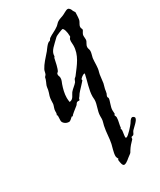

<svg xmlns="http://www.w3.org/2000/svg" viewBox="-189 -497 726 869"><g transform="rotate(-30 174.0 -62.5)"><path d="M345 -402C345 -403 339 -410 338 -413C335 -423 329 -432 321 -432C312 -432 296 -420 287 -417C278 -413 267 -411 258 -405C251 -401 246 -393 239 -388C222 -375 203 -369 188 -358C183 -354 183 -348 178 -347C167 -347 148 -318 145 -314C124 -290 105 -270 94 -249C90 -242 90 -231 86 -224C85 -222 80 -218 79 -216C77 -211 77 -205 75 -202C71 -190 65 -182 64 -172C63 -155 54 -133 54 -132C50 -118 51 -106 50 -92C48 -81 42 -71 42 -60C42 -57 42 -54 42 -51C42 -46 39 -42 39 -40C39 -39 41 -37 42 -37C42 -29 41 -18 41 -10C41 1 55 14 72 14C80 14 87 4 94 -1H95C96 -1 98 0 100 0C100 0 101 0 101 -1C95 -1 127 -25 138 -34C144 -39 143 -47 154 -47C156 -47 158 -47 159 -47C162 -47 163 -48 163 -52C163 -56 168 -60 170 -63C179 -79 190 -87 200 -99C204 -104 218 -118 218 -119C218 -120 217 -122 217 -124C217 -128 234 -141 239 -141C241 -141 242 -141 243 -140C236 -105 221 -66 221 -32C221 -26 222 -21 222 -15C222 9 207 35 207 61C207 65 207 71 207 76C207 86 202 98 200 108C193 140 194 169 188 196C186 207 176 234 176 253C176 261 182 268 182 270C182 271 179 273 178 273C180 292 183 307 192 307C206 306 222 288 229 284C244 273 241 275 247 265C257 249 268 237 280 225C282 222 280 217 283 214C286 212 292 213 294 210C298 207 299 199 305 192C315 181 341 161 341 148C341 142 333 138 330 138C320 138 312 155 309 159C306 164 271 205 261 205C259 205 257 204 257 200C257 191 261 173 261 165C261 160 258 160 258 158C258 156 261 156 261 156C262 139 269 121 269 104C269 98 265 94 265 90C265 88 268 87 268 87H269C269 79 268 72 268 66C268 48 281 23 281 11C281 7 278 6 278 2C278 -4 283 -11 283 -12C286 -22 285 -24 287 -34C289 -42 292 -51 294 -60C297 -77 298 -103 302 -114C309 -135 306 -159 309 -183C311 -194 316 -206 316 -216C316 -225 312 -230 312 -236C312 -253 324 -258 324 -272C324 -278 323 -284 323 -290C323 -304 333 -309 334 -318C334 -322 330 -325 330 -332C330 -344 339 -351 342 -362C344 -371 345 -394 345 -400ZM269 -318C267 -313 261 -313 261 -297C261 -291 262 -284 262 -277C262 -226 230 -190 203 -154C200 -149 196 -147 192 -143C189 -139 188 -133 185 -128C175 -116 163 -109 152 -96C144 -86 140 -64 119 -63C118 -70 117 -78 117 -85C117 -107 123 -130 130 -150C133 -159 138 -166 138 -178C138 -187 134 -190 134 -196C134 -205 138 -205 141 -208C149 -220 155 -253 159 -271C160 -272 163 -274 163 -278C163 -304 187 -320 214 -347C220 -353 252 -365 255 -365C262 -365 269 -344 269 -321C269 -320 269 -319 269 -318Z"/></g></svg>

Font: Jim Nightshade
Style: Regular
Weight: 400
Designer: Astigmatic (AOETI)
Foundry: Astigmatic (AOETI)
Version: Version 1.000